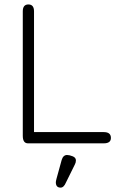

<svg xmlns="http://www.w3.org/2000/svg" viewBox="-20 -648 604 868"><path d="M323.2 77.1Q323.2 86.9 318.4 95.7L278.3 176.8Q268.6 200.2 253.9 200.2Q232.4 200.2 232.4 175.8Q232.4 171.9 235.4 160.2L258.8 75.2Q265.6 52.7 283.2 52.7Q293.9 52.7 308.6 58.6Q323.2 64.5 323.2 77.1ZM106.4 0Q83 0 83 -34.2V-596.7Q83 -627.9 108.4 -627.9Q133.8 -627.9 133.8 -596.7V-50.8H449.2Q481.4 -50.8 481.4 -24.4Q481.4 0 449.2 0Z"/></svg>

Font: Jura
Style: Book
Weight: 400
Version: Version 2.3